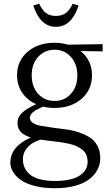

<svg xmlns="http://www.w3.org/2000/svg" viewBox="-20 -744 595 1023"><path d="M271 -206.1Q323.7 -206.1 357.9 -244.1Q392.1 -282.2 392.1 -342.8Q392.1 -402.3 357.9 -440.7Q323.7 -479 271 -479Q217.8 -479 183.3 -440.9Q148.9 -402.8 148.9 -342.8Q148.9 -282.2 183.3 -244.1Q217.8 -206.1 271 -206.1ZM35.2 122.1Q35.2 36.6 144 -11.2Q109.9 -22 91.6 -40.3Q73.2 -58.6 73.2 -89.8Q73.2 -120.1 97.4 -142.8Q121.6 -165.5 172.9 -189Q125 -210 97.9 -250.5Q70.8 -291 70.8 -342.8Q70.8 -419.4 126.7 -467.8Q182.6 -516.1 271 -516.1Q309.6 -516.1 342.8 -505.9L526.9 -508.8V-470.2L409.2 -472.2Q470.2 -422.9 470.2 -342.8Q470.2 -266.1 414.6 -217.5Q358.9 -168.9 271 -168.9Q236.8 -168.9 210 -175.8Q170.4 -159.2 154.8 -145.5Q139.2 -131.8 139.2 -117.2Q139.2 -100.1 155.3 -89.1Q171.4 -78.1 197.8 -73.7Q224.1 -69.3 257.8 -64.2Q291.5 -59.1 326.7 -55.2Q361.8 -51.3 395.5 -40.3Q429.2 -29.3 455.6 -13.7Q481.9 2 498 31Q514.2 60.1 514.2 99.1Q514.2 131.3 499.5 159.7Q484.9 188 456.3 210.4Q427.7 232.9 380.6 245.8Q333.5 258.8 272.9 258.8Q212.9 258.8 165.8 246.8Q118.7 234.9 91.1 215.1Q63.5 195.3 49.3 171.6Q35.2 147.9 35.2 122.1ZM102.1 104Q102.1 127 109.9 146.2Q117.7 165.5 136 182.9Q154.3 200.2 189.2 210.2Q224.1 220.2 272.9 220.2Q358.9 220.2 402.8 192.6Q446.8 165 446.8 118.2Q446.8 96.2 439 79.3Q431.2 62.5 415.5 51.3Q399.9 40 382.8 32.7Q365.7 25.4 339.8 20.3Q314 15.1 293.7 12.5Q273.4 9.8 243.4 6.3Q213.4 2.9 195.8 0Q151.4 13.7 126.7 41Q102.1 68.4 102.1 104ZM157.2 -714.8Q194.3 -601.1 277.8 -601.1Q361.8 -601.1 398.9 -714.8L367.2 -724.1Q352.5 -691.9 332 -675.5Q311.5 -659.2 277.8 -659.2Q244.1 -659.2 223.9 -675.5Q203.6 -691.9 189 -724.1Z"/></svg>

Font: LT Superior Serif
Style: Regular
Weight: 400
Designer: Daniel Lyons
Foundry: LyonsType
Version: Version 2.120;FEAKit 1.0